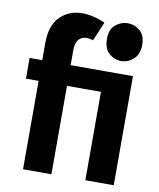

<svg xmlns="http://www.w3.org/2000/svg" viewBox="-91 -914 819 986"><g transform="rotate(10 318.0 -421.0)"><path d="M97 0V-659Q97 -750 143 -796Q189 -842 259 -842Q286 -842 316.5 -835Q347 -828 378 -814L336 -715Q326 -717 318 -719Q310 -721 302 -721Q276 -721 260.5 -703Q245 -685 245 -646V0ZM422 0V-569H570V0ZM31 -461V-569H530V-461ZM496 -635Q460 -635 432.5 -660Q405 -685 405 -735Q405 -784 433.5 -808Q462 -832 497 -832Q533 -832 561 -808Q589 -784 589 -735Q589 -686 560.5 -660.5Q532 -635 496 -635Z"/></g></svg>

Font: Yaldevi
Style: Bold
Weight: 700
Designer: Sol Matas, Rajitha Manaperi, Kosala Senevirathne
Foundry: Mooniak
Version: Version 1.100